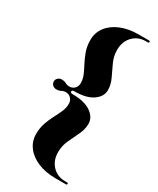

<svg xmlns="http://www.w3.org/2000/svg" viewBox="-211 -789 797 966"><g transform="rotate(30 187.0 -306.0)"><path d="M141 -306Q141 -297.5 153.5 -297.5Q224 -297.5 261 -271.5Q298 -245.5 298 -208.5Q298 -175.5 282.5 -143.8Q267 -112 251.8 -79Q236.5 -46 236.5 -9.5Q236.5 39.5 265.8 70Q295 100.5 339.5 100.5H351Q358 100.5 358 106.5Q358 112 351 112H292Q233.5 112 189 93.5Q144.5 75 119.8 42.2Q95 9.5 95 -32.5Q95 -68 105 -96.8Q115 -125.5 128.2 -150.5Q141.5 -175.5 151.8 -198.8Q162 -222 162 -246Q162 -265 150 -277.2Q138 -289.5 119.5 -289.5Q107 -289.5 96.5 -283.5Q86 -277.5 71 -277.5Q57.5 -277.5 48.8 -285.8Q40 -294 40 -306Q40 -318 48.8 -326.2Q57.5 -334.5 71 -334.5Q86 -334.5 96.5 -328.5Q107 -322.5 119.5 -322.5Q138 -322.5 150 -334.8Q162 -347 162 -366Q162 -390 151.8 -413.2Q141.5 -436.5 128.2 -461.5Q115 -486.5 105 -515.2Q95 -544 95 -579.5Q95 -621.5 119.8 -654.2Q144.5 -687 189 -705.5Q233.5 -724 292 -724H351Q358 -724 358 -718.5Q358 -712.5 351 -712.5H339.5Q295 -712.5 265.8 -682Q236.5 -651.5 236.5 -602.5Q236.5 -566.5 251.8 -533.2Q267 -500 282.5 -468.2Q298 -436.5 298 -403.5Q298 -366.5 261 -340.5Q224 -314.5 153.5 -314.5Q141 -314.5 141 -306Z"/></g></svg>

Font: Fraunces 144pt
Style: Bold
Weight: 700
Version: Version 1.000;[b76b70a41]